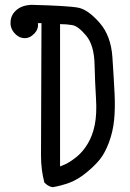

<svg xmlns="http://www.w3.org/2000/svg" viewBox="-20 -782 540 796"><path d="M199 -6Q184 -8 172 -18L164 -25Q150 -78 150 -137Q150 -196 151 -426Q152 -656 152 -686H137Q141 -662 121.5 -642Q102 -622 78.5 -624Q55 -626 38 -647Q21 -668 24 -695.5Q27 -723 49.5 -741.5Q72 -760 109 -762Q265 -758 305 -750Q345 -742 392.5 -688Q440 -634 446 -545Q452 -456 455 -394Q458 -332 453 -283.5Q448 -235 431.5 -191Q415 -147 393.5 -120.5Q372 -94 337 -65.5Q302 -37 268 -24.5Q234 -12 199 -6ZM253 -102Q278 -115 301.5 -135Q325 -155 344.5 -187.5Q364 -220 373 -265Q382 -310 378 -373.5Q374 -437 372 -516Q370 -595 337 -634.5Q304 -674 279.5 -678Q255 -682 229 -682V-92Z"/></svg>

Font: Kosefont JP
Style: Regular
Weight: 400
Designer: Nozomi Seto 瀬戸のぞみ
Version: Version 3.00;June 19, 2020